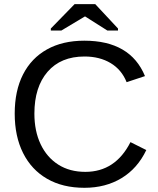

<svg xmlns="http://www.w3.org/2000/svg" viewBox="-20 -894 762 924"><path d="M390.6 -66.9Q535.2 -66.9 607.9 -210L684.1 -171.9Q641.6 -83 564.7 -36.6Q487.8 9.8 386.2 9.8Q281.7 9.8 206.5 -33.7Q131.3 -77.1 91.1 -157.5Q50.8 -237.8 50.8 -347.2Q50.8 -457 90.8 -535.6Q130.9 -614.3 206.1 -656.2Q281.2 -698.2 385.7 -698.2Q607.4 -698.2 677.7 -527.8L589.4 -498.5Q565.4 -558.6 512.5 -590.3Q459.5 -622.1 386.7 -622.1Q272.5 -622.1 209 -548.6Q145.5 -475.1 145.5 -347.2Q145.5 -263.2 175.5 -200Q205.6 -136.7 260.5 -101.8Q315.4 -66.9 390.6 -66.9ZM224.6 -747.1V-756.8L338.9 -874H438.5L547.9 -756.8V-747.1H496.6L389.6 -814.9H388.7L275.4 -747.1Z"/></svg>

Font: Arimo Nerd Font
Style: Regular
Weight: 400
Designer: Steve Matteson
Foundry: Monotype Imaging Inc.
Version: Version 1.33;Nerd Fonts 3.2.1